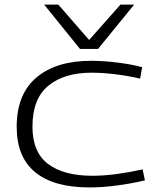

<svg xmlns="http://www.w3.org/2000/svg" viewBox="-20 -810 689 840"><path d="M53 -255Q53 -398 139.5 -471Q226 -544 378 -544Q431 -544 492.5 -536.5Q554 -529 602 -516L593 -466Q543 -478 485.5 -485Q428 -492 381 -492Q261 -492 191.5 -435Q122 -378 122 -256Q122 -144 190.5 -92.5Q259 -41 384 -41Q435 -41 493.5 -49Q552 -57 604 -69L614 -21Q561 -8 495.5 1Q430 10 371 10Q215 10 134 -56.5Q53 -123 53 -255ZM567 -790 409 -596H330L173 -790H235L370 -635L507 -790Z"/></svg>

Font: Georama Extended Light
Style: Regular
Weight: 300
Width: 7
Designer: Jean-Baptiste Levee
Foundry: Production Type
Version: Version 1.000